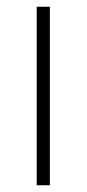

<svg xmlns="http://www.w3.org/2000/svg" viewBox="-20 -550 257 570"><path d="M128 0V-530H89V0Z"/></svg>

Font: Noto Sans Lao ExtraLight
Style: Regular
Weight: 200
Designer: Monotype Design Team
Foundry: Monotype Imaging Inc.
Version: Version 2.003